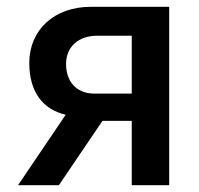

<svg xmlns="http://www.w3.org/2000/svg" viewBox="-20 -544 584 564"><path d="M33 0H153L281 -189H367V0H477V-524H247C139 -524 66 -456 66 -359C66 -273 107 -222 173 -207ZM258 -269C202 -269 174 -307 174 -356C174 -405 209 -439 265 -439H367V-269Z"/></svg>

Font: FIGSv2-sans-serif SemiBold
Style: Regular
Weight: 600
Designer: Matt McInerney, Pablo Impallari, Rodrigo Fuenzalida,Mirko Velimirovic
Foundry: Matt McInerney, Pablo Impallari, Rodrigo Fuenzalida
Version: Version 4.021;hotconv 1.0.109;makeotfexe 2.5.65596